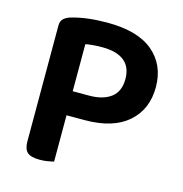

<svg xmlns="http://www.w3.org/2000/svg" viewBox="-96 -709 766 804"><g transform="rotate(15 287.0 -307.0)"><path d="M207 -202V-1Q198 1 181.5 4Q165 7 146 7Q108 7 92.5 -7Q77 -21 77 -54V-556Q77 -575 87 -585Q97 -595 115 -601Q131 -606 150.5 -610Q170 -614 191 -616.5Q212 -619 233 -620Q254 -621 273 -621Q405 -621 471.5 -564.5Q538 -508 538 -412Q538 -316 473 -259Q408 -202 285 -202ZM277 -306Q337 -306 371.5 -332Q406 -358 406 -412Q406 -464 373.5 -490Q341 -516 279 -516Q236 -516 206 -510V-306Z"/></g></svg>

Font: Baloo 2 SemiBold
Style: Regular
Weight: 600
Designer: Sarang Kulkarni and Ek Type
Foundry: Ek Type
Version: Version 1.640;hotconv 1.0.111;makeotfexe 2.5.65597; ttfautoh